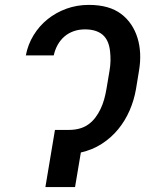

<svg xmlns="http://www.w3.org/2000/svg" viewBox="-20 -757 591 777"><path d="M339.5 -737.2Q421.9 -737.2 470.2 -700.6Q494.3 -682.5 510.8 -657.8Q527.3 -633.2 536.4 -603.7Q545.5 -574.2 547.1 -540.8Q548.7 -507.5 542.6 -471.2L530.5 -397.4Q522.7 -351.6 504.4 -309.7Q486.2 -267.8 457.9 -233.5Q429.7 -199.2 391.9 -174.9Q354 -150.6 307.2 -139.9L283.7 0H163.7L202.4 -231.2H257.5Q307.9 -231.2 339.1 -254.6Q354.8 -266.3 366.5 -282Q378.2 -297.6 386.9 -315.9Q395.6 -334.2 401.5 -354.9Q407.3 -375.7 410.9 -397.4L423.3 -471.2Q426.8 -491.5 427.2 -510.8Q427.6 -530.2 425.4 -549.4Q420.5 -595.2 394.9 -616.7Q369.3 -638.1 323.9 -638.1Q299 -638.1 278.1 -630.7Q257.1 -623.2 240.9 -609.4Q224.8 -595.5 213.8 -576.2Q202.8 -556.8 197.4 -532.7H84.5Q93 -577.1 115.9 -614.5Q138.8 -652 172.6 -679.2Q206.3 -706.3 248.9 -721.8Q291.5 -737.2 339.5 -737.2Z"/></svg>

Font: Inter P Medium
Style: Italic
Weight: 500
Italic angle: 9.39999°
Designer: Rasmus Andersson
Foundry: rsms
Version: Version 3.018;git-588b23468